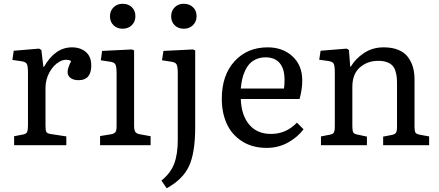

<svg xmlns="http://www.w3.org/2000/svg" viewBox="-20 -773 2335 1022"><path d="M55.2 0V-47.9L103 -57.1Q120.1 -60.5 124.5 -70.8Q128.9 -81.1 128.9 -105V-384.8Q128.9 -419.9 123.3 -431.6Q117.7 -443.4 95.2 -446.8L45.9 -454.1L53.2 -502.9L188 -514.2L200.2 -506.8L210.9 -417H213.9Q273.4 -521 362.8 -521Q408.2 -521 437 -496.3Q465.8 -471.7 465.8 -424.8Q465.8 -346.2 398.9 -346.2Q370.6 -346.2 355.2 -358.2Q339.8 -370.1 339.8 -390.1Q339.8 -410.6 358.9 -448.2Q330.1 -462.9 297.6 -445.3Q265.1 -427.7 243.7 -388.7Q222.2 -349.6 222.2 -306.2V-103Q222.2 -80.1 226.3 -71.5Q230.5 -63 247.1 -60.1L333 -46.9V0Z M632.8 -620.1Q603.5 -620.1 584.5 -638.4Q565.4 -656.7 565.4 -686Q565.4 -715.3 584.5 -734.1Q603.5 -752.9 632.8 -752.9Q663.1 -752.9 681.9 -734.6Q700.7 -716.3 700.7 -687Q700.7 -657.7 681.6 -638.9Q662.6 -620.1 632.8 -620.1ZM512.7 0V-48.8L569.8 -58.1Q579.1 -59.6 585 -62.7Q590.8 -65.9 594 -69.3Q597.2 -72.8 598.6 -79.8Q600.1 -86.9 600.3 -92.3Q600.6 -97.7 600.6 -108.9V-381.8Q600.6 -417.5 594.5 -429.7Q588.4 -441.9 564.5 -444.8L516.6 -452.1L523.4 -502L681.6 -509.8L693.8 -504.9V-105Q693.8 -82 699.7 -71.8Q705.6 -61.5 725.6 -58.1L781.7 -47.9V0Z M958 -620.1Q928.7 -620.1 909.9 -638.4Q891.1 -656.7 891.1 -686Q891.1 -715.3 909.9 -734.1Q928.7 -752.9 958 -752.9Q988.3 -752.9 1007.3 -734.6Q1026.4 -716.3 1026.4 -687Q1026.4 -657.7 1007.1 -638.9Q987.8 -620.1 958 -620.1ZM867.2 229 839.4 188Q887.7 149.4 907 98.9Q926.3 48.3 926.3 -27.8V-381.8Q926.3 -417.5 920.2 -429.7Q914.1 -441.9 890.1 -444.8L842.3 -452.1L850.1 -502L1007.3 -509.8L1019 -504.9V-95.2Q1019 41 985.8 111.8Q952.6 182.6 867.2 229Z M1399.9 14.2Q1323.2 14.2 1268.3 -21Q1213.4 -56.2 1187 -114.5Q1160.6 -172.9 1160.6 -247.1Q1160.6 -373 1228.5 -447Q1296.4 -521 1404.8 -521Q1484.4 -521 1536.6 -473.4Q1588.9 -425.8 1588.9 -344.2Q1588.9 -297.9 1574.7 -246.1H1261.7Q1264.6 -159.7 1306.4 -109.9Q1348.1 -60.1 1422.9 -60.1Q1502.9 -60.1 1560.5 -120.1L1595.7 -85Q1564.5 -43 1513.2 -14.4Q1461.9 14.2 1399.9 14.2ZM1261.7 -301.8H1491.7Q1494.6 -321.3 1494.6 -348.1Q1494.6 -407.2 1468.5 -437.5Q1442.4 -467.8 1393.6 -467.8Q1365.7 -467.8 1343.8 -458Q1321.8 -448.2 1307.6 -432.4Q1293.5 -416.5 1283.4 -394Q1273.4 -371.6 1268.8 -349.6Q1264.2 -327.6 1261.7 -301.8Z M1688.5 0V-46.9L1736.3 -56.2Q1745.6 -58.1 1751.2 -61.5Q1756.8 -64.9 1759 -72Q1761.2 -79.1 1761.7 -85Q1762.2 -90.8 1762.2 -104V-386.2Q1762.2 -421.4 1756.6 -433.1Q1751 -444.8 1728.5 -448.2L1679.2 -455.1L1686.5 -502.9L1825.2 -514.2L1837.4 -506.8L1844.2 -418H1847.2Q1871.1 -459.5 1916.7 -490.2Q1962.4 -521 2022.5 -521Q2067.4 -521 2100.1 -507.6Q2132.8 -494.1 2151.1 -469.7Q2169.4 -445.3 2178 -415.8Q2186.5 -386.2 2186.5 -350.1V-96.2Q2186.5 -74.7 2191.9 -66.7Q2197.3 -58.6 2217.3 -55.2L2264.2 -46.9V0H2019.5V-45.9L2063.5 -54.2Q2082 -57.6 2087.6 -66.2Q2093.3 -74.7 2093.3 -96.2V-320.8Q2093.3 -345.2 2091.8 -361.8Q2090.3 -378.4 2084.5 -396.2Q2078.6 -414.1 2068.1 -424.8Q2057.6 -435.5 2038.8 -442.4Q2020 -449.2 1993.2 -449.2Q1936 -449.2 1895.8 -414.3Q1855.5 -379.4 1855.5 -310.1V-100.1Q1855.5 -77.6 1860.1 -68.8Q1864.7 -60.1 1880.4 -57.1L1933.1 -45.9V0Z"/></svg>

Font: Literata Book
Style: Regular
Weight: 400
Designer: Latin by Veronika Burian and Jose Scaglione. Greek by Irene Vlachou. Cyrillic by Vera Evstafieva
Foundry: TypeTogether
Version: Version 2.003;PS 002.003;hotconv 1.0.88;makeotf.lib2.5.64775